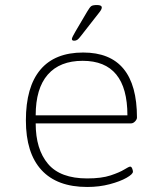

<svg xmlns="http://www.w3.org/2000/svg" viewBox="-20 -738 640 764"><path d="M327 6Q207 6 145 -61.5Q83 -129 83 -259Q83 -392 140.5 -460.5Q198 -529 311 -529Q525 -529 525 -270Q525 -263 517.5 -255Q510 -247 501 -247H122Q122 -144 171 -86Q220 -28 327 -28Q384 -28 420 -40Q456 -52 474.5 -63.5Q493 -75 498 -75Q503 -75 506 -67.5Q509 -60 509 -55Q509 -45 483.5 -30.5Q458 -16 416.5 -5Q375 6 327 6ZM122 -279H487Q487 -496 309 -496Q218 -496 170 -441Q122 -386 122 -279ZM275 -576Q266 -576 266 -583Q266 -586 270.5 -595Q275 -604 281 -614L327 -692Q337 -709 343 -713.5Q349 -718 366 -718Q385 -718 385 -708Q385 -701 375.5 -689Q366 -677 352 -659L302 -595Q293 -583 287.5 -579.5Q282 -576 275 -576Z"/></svg>

Font: Asap Semi Expanded Thin
Style: Regular
Weight: 100
Width: 6
Designer: Pablo Cosgaya
Foundry: Omnibus-Type
Version: Version 3.001; ttfautohint (v1.8.4.7-5d5b)